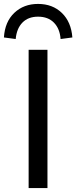

<svg xmlns="http://www.w3.org/2000/svg" viewBox="-53 -959 389 979"><path d="M93 0V-705H189V0ZM27 -760 -33 -768Q-28 -848 20 -893.5Q68 -939 141 -939Q215 -939 262.5 -893Q310 -847 316 -768L256 -760Q252 -813 222 -843.5Q192 -874 141 -874Q91 -874 61.5 -844Q32 -814 27 -760Z"/></svg>

Font: Nunito Sans 10pt Medium
Style: Regular
Weight: 500
Designer: Vernon Adams
Foundry: Vernon Adams
Version: Version 3.101;gftools[0.9.27]